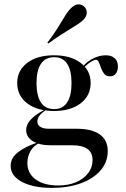

<svg xmlns="http://www.w3.org/2000/svg" viewBox="-20 -686 590 898"><path d="M222.6 192.7Q134.7 192.7 82.3 164.5Q29.8 136.3 29.8 89.5Q29.8 54 62.5 27.4Q95.2 0.8 157.3 -20.2L165.3 -16.9Q138.7 -6.5 123.4 19.4Q108.1 45.2 108.1 76.6Q108.1 125 146.8 153.2Q185.5 181.5 252.4 181.5Q300 181.5 335.9 166.1Q371.8 150.8 392.3 123.8Q412.9 96.8 412.9 62.1Q412.9 28.2 389.1 10.9Q365.3 -6.5 317.7 -6.5H216.9Q164.5 -6.5 133.5 -25.8Q102.4 -45.2 102.4 -78.2Q102.4 -103.2 123.8 -126.6Q145.2 -150 187.1 -171.8L194.4 -171Q171.8 -155.6 163.3 -143.1Q154.8 -130.6 154.8 -116.9Q154.8 -100.8 169.4 -92.3Q183.9 -83.9 207.3 -83.9H337.1Q409.7 -83.9 446.8 -57.3Q483.9 -30.6 483.9 21Q483.9 71.8 450.8 110.5Q417.7 149.2 358.9 171Q300 192.7 222.6 192.7ZM233.1 -166.9Q154.8 -166.9 107.7 -202.4Q60.5 -237.9 60.5 -297.6Q60.5 -356.5 107.3 -391.9Q154 -427.4 232.3 -427.4Q310.5 -427.4 357.3 -391.9Q404 -356.5 404 -297.6Q404 -238.7 357.3 -202.8Q310.5 -166.9 233.1 -166.9ZM233.1 -175.8Q273.4 -175.8 294 -206.9Q314.5 -237.9 314.5 -297.6Q314.5 -357.3 294 -387.9Q273.4 -418.5 233.9 -418.5Q192.7 -418.5 171.8 -387.9Q150.8 -357.3 150.8 -297.6Q150.8 -237.9 171.4 -206.9Q191.9 -175.8 233.1 -175.8ZM494.4 -329Q476.6 -329 467.3 -340.7Q458.1 -352.4 452.8 -367.7Q447.6 -383.1 442.3 -394.8Q437.1 -406.5 427.4 -406.5Q422.6 -406.5 410.5 -400Q398.4 -393.5 385.1 -381.9Q371.8 -370.2 362.9 -353.2L358.1 -359.7Q372.6 -387.9 406.5 -407.7Q440.3 -427.4 474.2 -427.4Q501.6 -427.4 516.5 -413.7Q531.5 -400 531.5 -375Q531.5 -354 521.4 -341.5Q511.3 -329 494.4 -329ZM205.6 -482.3 201.6 -486.3Q231.5 -525.8 250.4 -556.5Q269.4 -587.1 283.9 -610.9Q298.4 -634.7 313.7 -649.2Q329.8 -665.3 346.8 -665.7Q363.7 -666.1 375 -654Q386.3 -642.7 385.9 -625.8Q385.5 -608.9 369.4 -592.7Q358.9 -582.3 343.1 -572.2Q327.4 -562.1 306.9 -549.6Q286.3 -537.1 260.9 -520.6Q235.5 -504 205.6 -482.3Z"/></svg>

Font: Playfair 144pt SemiExpanded Medium
Style: Regular
Weight: 500
Width: 6
Designer: Claus Eggers Sørensen
Foundry: Claus Eggers Sørensen
Version: Version 2.203